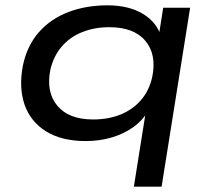

<svg xmlns="http://www.w3.org/2000/svg" viewBox="-20 -520 794 720"><path d="M482 180 528 -109H538Q518 -71 481.5 -44.5Q445 -18 399 -4.5Q353 9 302 9Q211 9 152.5 -27.5Q94 -64 72 -128Q50 -192 66 -275Q82 -350 126.5 -400Q171 -450 237 -475Q303 -500 383 -500Q463 -500 516 -468Q569 -436 584 -382L575 -383L592 -491H693L586 180ZM329 -72Q386 -72 432 -90.5Q478 -109 509 -145Q540 -181 551 -232Q568 -316 525 -367Q482 -418 390 -418Q334 -418 288 -399.5Q242 -381 211.5 -345.5Q181 -310 169 -259Q152 -175 195 -123.5Q238 -72 329 -72Z"/></svg>

Font: Nunito Sans 10pt Expanded Medium
Style: Italic
Weight: 500
Width: 7
Italic angle: -9°
Designer: Vernon Adams
Foundry: Vernon Adams
Version: Version 3.101;gftools[0.9.27]